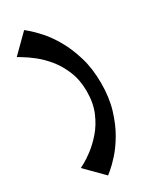

<svg xmlns="http://www.w3.org/2000/svg" viewBox="-205 -660 746 917"><g transform="rotate(-30 167.5 -202.0)"><path d="M102 199 7 103Q7 103 28 92Q49 81 80 57.5Q111 34 142 -1.5Q173 -37 194 -86.5Q215 -136 215 -200Q215 -262 195 -311Q175 -360 145.5 -396Q116 -432 85.5 -456Q55 -480 33 -493Q11 -506 7 -509L102 -603Q102 -603 121.5 -586.5Q141 -570 170 -538Q199 -506 227 -457.5Q255 -409 274.5 -344.5Q294 -280 294 -200Q294 -120 274.5 -56Q255 8 227 55.5Q199 103 170 135Q141 167 121.5 183Q102 199 102 199Z"/></g></svg>

Font: Darker Grotesque ExtraBold
Style: Regular
Weight: 800
Designer: Gabriel Lam
Foundry: TypeRant
Version: Version 1.000;gftools[0.9.28]